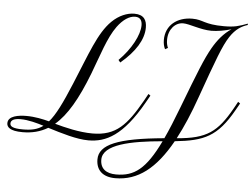

<svg xmlns="http://www.w3.org/2000/svg" viewBox="-64 -869 1583 1209"><g transform="rotate(5 727.0 -264.5)"><path d="M674.8 -471.7C766.1 -548.3 816.4 -627.9 816.4 -704.6C816.4 -750 798.8 -785.6 737.3 -785.6C691.9 -785.6 640.6 -765.1 596.2 -721.7C516.1 -643.1 472.7 -508.3 390.6 -312.5C338.4 -187 300.8 -109.9 260.3 -63.5C219.2 -74.2 169.9 -85 116.2 -85C66.4 -85 0 -75.7 0 -29.3C0 -5.4 18.6 19 100.1 19C159.7 19 211.4 5.9 259.3 -22.5C348.1 4.9 442.9 34.2 517.6 34.2C627.4 34.2 733.4 -16.1 856.9 -235.4L882.3 -280.3L869.1 -289.6L844.2 -244.6C754.4 -86.4 688.5 -11.2 539.1 -11.2C455.1 -11.2 362.8 -34.2 299.8 -51.8C373.5 -114.3 436 -221.7 499.5 -386.2C544.9 -503.9 578.1 -618.7 632.3 -692.9C667.5 -740.7 707 -767.1 743.7 -767.1C778.8 -767.1 788.1 -742.7 788.1 -716.3C788.1 -655.8 739.3 -562.5 662.6 -486.8ZM100.6 1.5C33.2 1.5 19.5 -12.2 19.5 -29.3C19.5 -51.8 43 -61.5 81.1 -61.5C130.4 -61.5 185.5 -45.9 228 -32.7C193.4 -6.8 154.3 1.5 100.6 1.5ZM1186 -297.4C1272 -539.1 1305.7 -632.3 1344.7 -691.4C1379.4 -744.1 1416.5 -765.1 1454.1 -776.9V-785.6C1399.4 -765.1 1372.1 -756.3 1305.7 -756.3C1177.7 -756.3 1173.8 -786.1 1103.5 -786.1C1007.3 -786.1 936 -730.5 936 -637.7C936 -614.3 940.9 -594.7 948.7 -579.6L966.3 -589.4C960 -602.5 956.1 -619.1 956.1 -639.6C956.1 -706.5 998.5 -752 1048.3 -752C1088.9 -752 1160.2 -720.7 1229 -720.7C1264.6 -720.7 1311.5 -728.5 1354.5 -741.2C1306.2 -709 1269.5 -664.1 1238.8 -610.4C1199.2 -541 1165 -454.1 1077.1 -223.6C1046.4 -143.1 1019.5 -76.7 993.2 -21C700.7 5.9 585 54.2 585 148.4C585 217.8 628.9 256.8 706.5 256.8C850.1 256.8 960.4 170.4 1060.1 -7.8C1244.6 -26.9 1326.2 -63 1423.8 -235.4L1449.2 -280.3L1436 -289.6L1411.1 -244.6C1325.7 -93.8 1261.2 -42.5 1070.8 -27.8C1110.8 -102.5 1148.9 -191.9 1186 -297.4ZM710 232.9C647.5 232.9 609.4 205.1 609.4 147.9C609.4 51.8 782.7 16.6 983.9 -1C896 180.7 824.7 232.9 710 232.9Z"/></g></svg>

Font: Petit Formal Script
Style: Regular
Weight: 400
Designer: Pablo Impallari, Brenda Gallo, Rodrigo Fuenzalida
Foundry: Pablo Impallari, Brenda Gallo, Rodrigo Fuenzalida
Version: Version 1.001